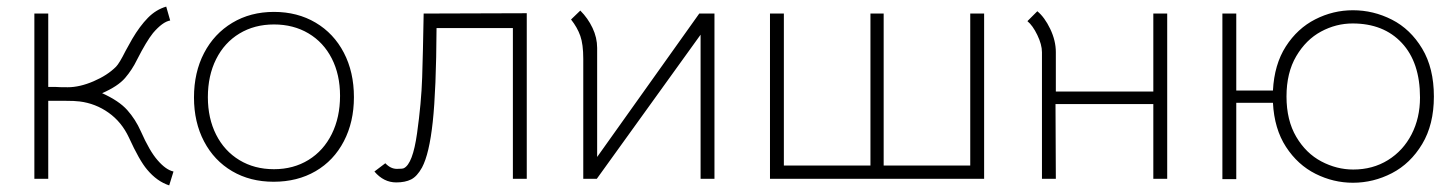

<svg xmlns="http://www.w3.org/2000/svg" viewBox="-20 -541 4405 581"><path d="M126 -500V-278H147Q157 -277 185 -277Q221 -277 263 -295Q305 -313 331 -339Q341 -349 360 -387L380 -423Q403 -462 427.5 -487Q452 -512 483 -521L495 -479Q472 -475 443 -441Q423 -416 395 -361Q380 -330 358.5 -305Q337 -280 289 -259Q340 -236 365 -208Q390 -180 406 -144Q433 -83 457 -56Q482 -27 505 -22L492 20Q455 8 425 -28Q402 -55 370 -125Q348 -172 308.5 -200Q269 -228 221 -234Q207 -236 174 -236H126V0H84V-500Z M567 -246Q567 -322 597.5 -380.5Q628 -439 683 -472Q738 -505 809 -505Q880 -505 935 -472.5Q990 -440 1020.5 -381.5Q1051 -323 1051 -247Q1051 -172 1020.5 -113.5Q990 -55 935 -23Q880 9 808 9Q737 9 682.5 -23Q628 -55 597.5 -113Q567 -171 567 -246ZM1009 -251Q1009 -315 984 -364Q959 -413 913.5 -440Q868 -467 809 -467Q750 -467 704.5 -439.5Q659 -412 634 -362Q609 -312 609 -247Q609 -183 634 -133.5Q659 -84 704.5 -56.5Q750 -29 809 -29Q868 -29 913.5 -57Q959 -85 984 -135.5Q1009 -186 1009 -251Z M1113 -22 1146 -47Q1162 -30 1181 -30Q1198 -30 1202 -32Q1229 -45 1242 -137.5Q1255 -230 1257.5 -306.5Q1260 -383 1262 -500L1574 -501V0H1532V-456H1301Q1300 -269 1289.5 -172Q1279 -75 1257 -34Q1242 -7 1224 2Q1206 11 1179 11Q1141 11 1113 -22Z M2096 -500H2142V0H2100V-436L1786 0H1745V-363Q1745 -407 1736 -432.5Q1727 -458 1708 -482L1736 -509Q1759 -486 1773 -456.5Q1787 -427 1787 -396V-66Z M2310 0V-500H2352V-40H2614V-500H2654V-40H2916V-500H2958V0Z M3512 0H3470V-226H3174L3175 0H3133V-383Q3133 -406 3119 -435Q3105 -464 3089 -477L3119 -507Q3141 -489 3158 -453.5Q3175 -418 3175 -383V-264H3470V-500H3512Z M3832 -230H3721V1H3679V-500H3721V-267H3832Q3836 -346 3871 -400.5Q3906 -455 3960 -482.5Q4014 -510 4074 -510Q4136 -510 4192 -481.5Q4248 -453 4283.5 -394Q4319 -335 4319 -249Q4319 -164 4283.5 -105Q4248 -46 4192 -17Q4136 12 4074 12Q4015 12 3961 -15Q3907 -42 3871.5 -96.5Q3836 -151 3832 -230ZM4277 -246Q4277 -352 4222 -411Q4167 -470 4073 -470Q4023 -470 3977.5 -445.5Q3932 -421 3902.5 -371Q3873 -321 3873 -249Q3873 -177 3902.5 -127Q3932 -77 3978.5 -52.5Q4025 -28 4075 -28Q4134 -28 4180 -56.5Q4226 -85 4251.5 -134.5Q4277 -184 4277 -246Z"/></svg>

Font: Bellota Text Light
Style: Regular
Weight: 300
Designer: Kemie Guaida
Foundry: Kemie Guaida
Version: Version 4.001